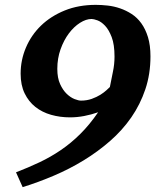

<svg xmlns="http://www.w3.org/2000/svg" viewBox="-20 -707 639 790"><path d="M451.2 -474.1Q451.2 -523.9 439.5 -554.4Q427.7 -585 412.1 -601.3Q396.5 -617.7 380.9 -623.3Q365.2 -628.9 356.9 -628.9Q334 -628.9 309.1 -613Q284.2 -597.2 263.4 -569.6Q242.7 -542 229.2 -504.4Q215.8 -466.8 215.8 -423.8Q215.8 -386.2 227.3 -361.1Q238.8 -335.9 254.6 -320.8Q270.5 -305.7 286.9 -299.3Q303.2 -293 313 -293Q337.4 -293 357.7 -300.3Q377.9 -307.6 393.1 -317.1Q408.2 -326.7 418.2 -335.9Q428.2 -345.2 432.1 -349.1Q438 -380.9 444.6 -411.6Q451.2 -442.4 451.2 -474.1ZM599.1 -475.1Q599.1 -402.3 578.1 -339.8Q557.1 -277.3 520.3 -224.1Q483.4 -170.9 433.1 -127Q382.8 -83 324.5 -47.4Q266.1 -11.7 201.9 15.6Q137.7 43 73.2 63L45.9 2Q96.7 -17.6 142.6 -39.3Q188.5 -61 230.5 -89.6Q272.5 -118.2 310.5 -156Q348.6 -193.8 383.8 -245.1Q356 -235.4 326.4 -229.7Q296.9 -224.1 268.1 -224.1Q227.1 -224.1 190.2 -234.6Q153.3 -245.1 125.5 -267.1Q97.7 -289.1 81.3 -323Q64.9 -356.9 64.9 -403.8Q64.9 -460 86.7 -511.2Q108.4 -562.5 148.7 -601.6Q189 -640.6 246.1 -663.8Q303.2 -687 374 -687Q397.5 -687 423.3 -684.1Q449.2 -681.2 474.1 -672.6Q499 -664.1 521.7 -649.4Q544.4 -634.8 561.5 -611.1Q578.6 -587.4 588.9 -554Q599.1 -520.5 599.1 -475.1Z"/></svg>

Font: Charis SIL CyrE
Style: Bold Italic
Weight: 700
Italic angle: -11°
Foundry: SIL International
Version: Version 5.000